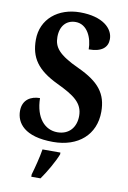

<svg xmlns="http://www.w3.org/2000/svg" viewBox="-101 -784 711 1065"><g transform="rotate(10 254.0 -251.5)"><path d="M238 10C380 10 473 -72 473 -201C473 -302 427 -362 306 -418C188 -472 161 -511 161 -568C161 -631 196 -667 247 -667C313 -667 344 -594 344 -530C418 -530 450 -560 450 -606C450 -666 390 -724 262 -724C139 -724 46 -649 46 -532C46 -432 88 -368 208 -311C304 -265 356 -230 356 -157C356 -94 319 -47 252 -47C183 -47 127 -104 125 -217C75 -217 28 -192 28 -128C28 -61 76 10 238 10ZM153 208V221H205C235 179 273 113 289 71V61H188C181 106 165 167 153 208Z"/></g></svg>

Font: Noto Serif Tamil Condensed
Style: Bold
Weight: 700
Width: 3
Designer: Indian Type Foundry, Tom Grace, and the Monotype Design Team
Foundry: Monotype Imaging Inc.
Version: Version 2.004